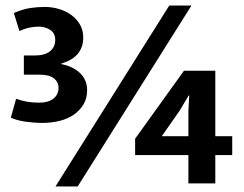

<svg xmlns="http://www.w3.org/2000/svg" viewBox="-20 -661 880 692"><path d="M180 11 590 -641H670L260 11ZM643 -406H756V-170H817V-102H756V0H659V-102H467V-161ZM628 -263 563 -170H659V-261L662 -317H660ZM30 -614Q62 -628 88.5 -632Q115 -636 141 -636Q169 -636 194.5 -628Q220 -620 239 -605.5Q258 -591 269 -571Q280 -551 280 -526Q280 -455 201 -432V-430Q243 -422 268.5 -397.5Q294 -373 294 -336Q294 -306 280.5 -284Q267 -262 245 -247Q223 -232 193.5 -225Q164 -218 133 -218Q104 -218 72 -222.5Q40 -227 19 -237L38 -305Q61 -297 80 -294Q99 -291 122 -291Q154 -291 172.5 -305.5Q191 -320 191 -345Q191 -365 174.5 -378.5Q158 -392 120 -392H66V-461H105Q141 -461 160 -476Q179 -491 179 -517Q179 -542 160.5 -553.5Q142 -565 121 -565Q104 -565 86.5 -561.5Q69 -558 50 -549Z"/></svg>

Font: Mukta
Style: Bold
Weight: 700
Designer: Girish Dalvi and Yashodeep Gholap
Foundry: Ek Type
Version: Version 2.538;PS 1.002;hotconv 16.6.51;makeotf.lib2.5.65220;